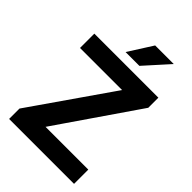

<svg xmlns="http://www.w3.org/2000/svg" viewBox="-263 -1024 1132 1132"><g transform="rotate(45 303.0 -457.5)"><path d="M577.4 0H74.9V-118.9H577.4ZM139.2 0H36V-86.5L469.6 -710.9H569.7V-626.7ZM518.6 -591.5H35.7V-710.9H518.6ZM338.6 -915.3H493.6L357.8 -764.4H242.7Z"/></g></svg>

Font: Heebo
Style: Regular
Weight: 400
Designer: Oded Ezer
Foundry: Ezer Type House
Version: Version 3.100